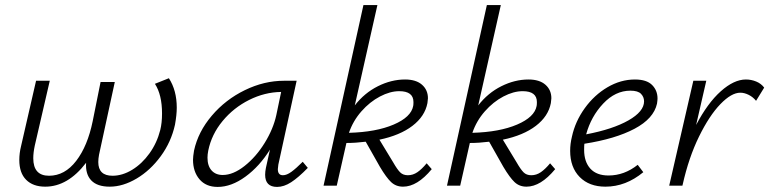

<svg xmlns="http://www.w3.org/2000/svg" viewBox="-20 -731 3029 756"><path d="M676 -307Q676 -279 669 -240Q654 -172 613 -116Q572 -60 518 -28Q464 4 412 4Q363 4 339.5 -20.5Q316 -45 319 -90Q247 4 158 4Q110 4 83 -23Q56 -50 56 -101Q56 -128 63 -156L122 -413H176L117 -158Q111 -130 111 -108Q111 -39 173 -39Q235 -39 280 -97.5Q325 -156 345 -254L376 -408H432L370 -122Q367 -106 367 -93Q367 -39 423 -39Q462 -39 500.5 -62.5Q539 -86 568.5 -127Q598 -168 611 -219Q618 -247 618 -284Q618 -358 590 -401L645 -423Q676 -375 676 -307Z M1192 -70Q1155 -32 1126.5 -13.5Q1098 5 1071 5Q1024 5 1024 -43Q1024 -55 1027 -70L1043 -142Q1002 -76 946.5 -35.5Q891 5 837 5Q791 5 765.5 -25Q740 -55 740 -102Q740 -114 744 -138Q760 -212 814 -275.5Q868 -339 944 -376Q1020 -413 1098 -413H1148L1076 -83Q1074 -69 1074 -65Q1074 -41 1094 -41Q1109 -41 1127.5 -54.5Q1146 -68 1172 -94ZM1068 -278 1087 -369Q1022 -368 961 -337.5Q900 -307 856.5 -254.5Q813 -202 800 -138Q797 -123 797 -110Q797 -78 813 -60Q829 -42 857 -42Q898 -42 943 -77.5Q988 -113 1022 -168Q1056 -223 1068 -278Z M1680 -65Q1623 4 1567 4Q1539 4 1520 -14Q1501 -32 1476 -74L1420 -173Q1380 -168 1344 -168L1306 0H1254L1411 -711H1466L1377 -316Q1415 -365 1468 -391.5Q1521 -418 1575 -418Q1618 -418 1641.5 -397.5Q1665 -377 1665 -344Q1665 -339 1663 -325Q1653 -273 1604 -235.5Q1555 -198 1474 -181L1528 -92Q1544 -64 1555.5 -52.5Q1567 -41 1586 -41Q1606 -41 1623.5 -53Q1641 -65 1660 -88ZM1354 -208Q1461 -211 1530 -240.5Q1599 -270 1607 -314Q1608 -319 1608 -329Q1608 -372 1552 -372Q1516 -372 1476 -351Q1436 -330 1403 -292.5Q1370 -255 1354 -208Z M2166 -65Q2109 4 2053 4Q2025 4 2006 -14Q1987 -32 1962 -74L1906 -173Q1866 -168 1830 -168L1792 0H1740L1897 -711H1952L1863 -316Q1901 -365 1954 -391.5Q2007 -418 2061 -418Q2104 -418 2127.5 -397.5Q2151 -377 2151 -344Q2151 -339 2149 -325Q2139 -273 2090 -235.5Q2041 -198 1960 -181L2014 -92Q2030 -64 2041.5 -52.5Q2053 -41 2072 -41Q2092 -41 2109.5 -53Q2127 -65 2146 -88ZM1840 -208Q1947 -211 2016 -240.5Q2085 -270 2093 -314Q2094 -319 2094 -329Q2094 -372 2038 -372Q2002 -372 1962 -351Q1922 -330 1889 -292.5Q1856 -255 1840 -208Z M2569 -343Q2569 -337 2567 -323Q2554 -264 2478.5 -224Q2403 -184 2281 -165Q2280 -157 2280 -141Q2280 -94 2304.5 -67Q2329 -40 2376 -40Q2438 -40 2491 -82L2513 -53Q2444 4 2364 4Q2300 4 2262.5 -34Q2225 -72 2225 -137Q2225 -165 2232 -193Q2245 -253 2282.5 -305Q2320 -357 2372 -387.5Q2424 -418 2480 -418Q2526 -418 2547.5 -396.5Q2569 -375 2569 -343ZM2462 -374Q2403 -374 2355 -323Q2307 -272 2288 -202Q2393 -222 2454.5 -257Q2516 -292 2516 -332Q2516 -349 2504 -361.5Q2492 -374 2462 -374Z M2989 -386 2957 -334Q2945 -349 2928 -357.5Q2911 -366 2895 -366Q2860 -366 2816.5 -321Q2773 -276 2732.5 -193.5Q2692 -111 2668 -4L2667 0H2615L2710 -413H2761L2721 -239Q2766 -325 2818 -371.5Q2870 -418 2917 -418Q2938 -418 2957.5 -410Q2977 -402 2989 -386Z"/></svg>

Font: Ysabeau Infant Semilight
Style: Italic
Weight: 300
Italic angle: -12°
Designer: Christian Thalmann (Catharsis Fonts)
Version: Version 0.003